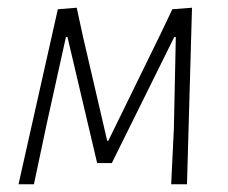

<svg xmlns="http://www.w3.org/2000/svg" viewBox="-20 -478 591 498"><path d="M28 0 130 -454 179 -458 195 -384 258 -113H261L396 -389L427 -454L478 -458L465 0H424L431 -145L436 -382H432L270 -55H232L155 -382H151L101 -156L68 0Z"/></svg>

Font: Alegreya Sans SC Light
Style: Italic
Weight: 300
Italic angle: -7°
Designer: Juan Pablo del Peral
Foundry: Huerta Tipografica
Version: Version 2.007